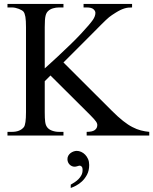

<svg xmlns="http://www.w3.org/2000/svg" viewBox="-20 -682 771 966"><path d="M416 0V-18.6Q444.3 -18.6 456.3 -27.3Q468.3 -36.1 469.2 -48.8Q471.2 -59.1 462.9 -70.8Q454.6 -82.5 433.1 -104L233.9 -302.2L205.1 -273.4V-117.7Q205.1 -101.6 205.6 -89.8Q206.1 -78.1 207.3 -69.3Q208.5 -60.5 210.7 -54.2Q212.9 -47.9 216.8 -42.5Q225.1 -30.8 241.7 -24.7Q258.3 -18.6 276.4 -18.6H299.3V0H17.6V-18.6H40.5Q80.6 -18.6 100.1 -42.5Q110.8 -56.6 110.8 -117.7V-545.4Q110.8 -579.1 107.7 -597.4Q104.5 -615.7 98.1 -623.5Q95.2 -627 88.9 -630.6Q82.5 -634.3 74.5 -637.5Q66.4 -640.6 57.4 -642.6Q48.3 -644.5 40.5 -644.5H17.6V-662.1H299.3V-644.5H276.4Q261.7 -644.5 246.6 -640.1Q231.4 -635.7 221.2 -625.5Q217.3 -621.6 214.4 -616.5Q211.4 -611.3 209.2 -602.5Q207 -593.8 206.1 -580.1Q205.1 -566.4 205.1 -545.4V-337.9Q210.4 -342.3 226.8 -357.4Q243.2 -372.6 272.5 -399.4Q345.2 -466.8 388.7 -513.4Q432.1 -560.1 447.3 -582Q460 -600.6 460 -617.2Q460 -627 450.2 -635.7Q440.4 -644.5 416 -644.5H400.4V-662.1H644.5V-644.5Q634.3 -644.5 625 -643.6Q615.7 -642.6 606.2 -639.6Q596.7 -636.7 585.9 -631.6Q575.2 -626.5 562 -618.2Q551.3 -611.3 543.7 -606.4Q536.1 -601.6 528.8 -595.5Q521.5 -589.4 512.2 -580.6Q502.9 -571.8 488.5 -557.4Q474.1 -543 453.1 -521.7Q432.1 -500.5 400.4 -468.8L299.3 -367.7L543.5 -124Q603.5 -64 646.5 -42.5Q668 -31.2 688.7 -25.9Q709.5 -20.5 731 -18.6V0ZM428.7 147.9Q428.7 176.3 418 196.5Q407.2 216.8 392.6 230.5Q377.9 244.1 362.1 252.2Q346.2 260.3 335.9 263.7V247.1Q345.2 241.7 355.7 234.9Q366.2 228 375 219.2Q383.8 210.4 389.6 199.2Q395.5 188 395.5 173.3Q395.5 159.7 390.1 155.5Q384.8 151.4 381.8 151.4Q377.4 151.4 369.6 154.1Q361.8 156.7 355 156.7Q348.6 156.7 342.3 154.1Q335.9 151.4 330.8 146.5Q325.7 141.6 322.5 134.5Q319.3 127.4 319.3 118.7Q319.3 108.4 324 100.6Q328.6 92.8 335.7 87.6Q342.8 82.5 350.8 79.8Q358.9 77.1 366.2 77.1Q377 77.1 388.2 82Q399.4 86.9 408.4 96.2Q417.5 105.5 423.1 118.4Q428.7 131.3 428.7 147.9Z"/></svg>

Font: Doulos SIL
Style: Regular
Weight: 400
Designer: Walt Agee, Victor Gaultney, Peter Martin, Debbi Hosken
Foundry: SIL International
Version: Version 4.110; 2011; Maintenance release